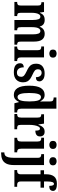

<svg xmlns="http://www.w3.org/2000/svg" viewBox="1192 -2002 1049 3474"><g transform="rotate(90 1717.0 -264.5)"><path d="M15 0V-50H22Q49 -50 64.5 -62Q80 -74 80 -119V-422Q80 -465 64.5 -477Q49 -489 22 -489H19V-536H196L207 -462H212Q229 -504 258.5 -526Q288 -548 342 -548Q386 -548 416 -527.5Q446 -507 460 -458H464Q496 -548 593 -548Q659 -548 695.5 -502Q732 -456 732 -354V-121Q732 -74 745 -62Q758 -50 785 -50H788V0H601V-334Q601 -399 587.5 -434.5Q574 -470 540 -470Q515 -470 499.5 -450Q484 -430 477.5 -397Q471 -364 471 -325V-121Q471 -74 483.5 -62Q496 -50 523 -50H527V0H341V-334Q341 -399 328 -434.5Q315 -470 281 -470Q256 -470 240.5 -448Q225 -426 218 -390Q211 -354 211 -312V-116Q211 -72 225.5 -61Q240 -50 267 -50H270V0Z M949 -632Q918 -632 897.5 -647.5Q877 -663 877 -698Q877 -733 897.5 -748.5Q918 -764 949 -764Q979 -764 1000.5 -748.5Q1022 -733 1022 -698Q1022 -663 1000.5 -647.5Q979 -632 949 -632ZM821 0V-50H830Q856 -50 872 -64Q888 -78 888 -121V-418Q888 -459 872.5 -472.5Q857 -486 832 -486H820V-536H1018V-122Q1018 -78 1033.5 -64Q1049 -50 1075 -50H1084V0Z M1289 10Q1200 10 1162 -20Q1124 -50 1124 -100Q1124 -139 1146 -154.5Q1168 -170 1198 -170Q1198 -110 1223 -78Q1248 -46 1291 -46Q1333 -46 1351 -67Q1369 -88 1369 -122Q1369 -155 1346.5 -175Q1324 -195 1274 -219Q1225 -241 1193.5 -263.5Q1162 -286 1147 -316.5Q1132 -347 1132 -393Q1132 -470 1180 -508.5Q1228 -547 1307 -547Q1384 -547 1418 -518Q1452 -489 1452 -453Q1452 -389 1376 -389Q1376 -440 1353.5 -466.5Q1331 -493 1296 -493Q1267 -493 1250 -475.5Q1233 -458 1233 -427Q1233 -391 1254 -371.5Q1275 -352 1331 -327Q1374 -308 1405 -286.5Q1436 -265 1452.5 -234Q1469 -203 1469 -156Q1469 -81 1423 -35.5Q1377 10 1289 10Z M1696 10Q1616 10 1573 -56.5Q1530 -123 1530 -267Q1530 -412 1573 -479.5Q1616 -547 1695 -547Q1741 -547 1768 -525Q1795 -503 1813 -468H1817Q1816 -491 1815.5 -520Q1815 -549 1815 -578V-646Q1815 -688 1795.5 -699Q1776 -710 1750 -710H1743V-760H1946V-125Q1946 -79 1961.5 -64.5Q1977 -50 2007 -50H2014V0H1848L1827 -82H1823Q1804 -39 1774 -14.5Q1744 10 1696 10ZM1735 -57Q1779 -57 1797 -112.5Q1815 -168 1815 -268Q1815 -371 1798 -426Q1781 -481 1735 -481Q1696 -481 1679 -426Q1662 -371 1662 -267Q1662 -162 1679 -109.5Q1696 -57 1735 -57Z M2042 0V-50H2046Q2073 -50 2090 -62Q2107 -74 2107 -122V-418Q2107 -463 2092 -474.5Q2077 -486 2050 -486H2047V-536H2216L2232 -434H2236Q2255 -487 2284 -517Q2313 -547 2362 -547Q2407 -547 2427.5 -523Q2448 -499 2448 -462Q2448 -420 2420 -399.5Q2392 -379 2343 -379Q2343 -421 2335.5 -441.5Q2328 -462 2305 -462Q2283 -462 2268.5 -433.5Q2254 -405 2246.5 -362.5Q2239 -320 2239 -277V-117Q2239 -72 2254 -61Q2269 -50 2293 -50H2319V0Z M2601 -632Q2570 -632 2549.5 -647.5Q2529 -663 2529 -698Q2529 -733 2549.5 -748.5Q2570 -764 2601 -764Q2631 -764 2652.5 -748.5Q2674 -733 2674 -698Q2674 -663 2652.5 -647.5Q2631 -632 2601 -632ZM2473 0V-50H2482Q2508 -50 2524 -64Q2540 -78 2540 -121V-418Q2540 -459 2524.5 -472.5Q2509 -486 2484 -486H2472V-536H2670V-122Q2670 -78 2685.5 -64Q2701 -50 2727 -50H2736V0Z M2897 -632Q2867 -632 2845.5 -647.5Q2824 -663 2824 -698Q2824 -733 2845.5 -748.5Q2867 -764 2897 -764Q2926 -764 2948.5 -748.5Q2971 -733 2971 -698Q2971 -663 2948.5 -647.5Q2926 -632 2897 -632ZM2737 240V182H2743Q2773 182 2793.5 166Q2814 150 2824.5 111Q2835 72 2835 2V-419Q2835 -463 2817 -474.5Q2799 -486 2773 -486H2768V-536H2966V8Q2966 97 2939 148Q2912 199 2864 219.5Q2816 240 2753 240Z M3057 0V-50H3076Q3087 -50 3100.5 -54.5Q3114 -59 3123.5 -73Q3133 -87 3133 -116V-473H3060V-536H3133V-577Q3133 -669 3173 -719Q3213 -769 3304 -769Q3357 -769 3385 -759Q3413 -749 3423.5 -732.5Q3434 -716 3434 -698Q3434 -671 3415.5 -651Q3397 -631 3343 -631Q3343 -649 3340 -668.5Q3337 -688 3329.5 -702Q3322 -716 3307 -716Q3285 -716 3274 -686.5Q3263 -657 3263 -593V-536H3375V-473H3263V-116Q3263 -87 3272 -73Q3281 -59 3294 -54.5Q3307 -50 3320 -50H3359V0Z"/></g></svg>

Font: Noto Serif Hebrew ExtraCondensed
Style: Bold
Weight: 700
Width: 2
Designer: Monotype Design Team
Foundry: Monotype Imaging Inc.
Version: Version 2.004; ttfautohint (v1.8.4.7-5d5b)